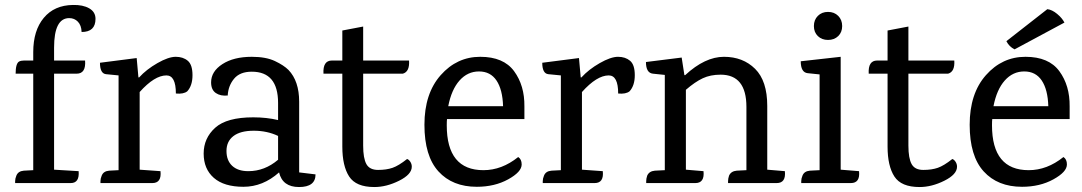

<svg xmlns="http://www.w3.org/2000/svg" viewBox="-20 -738 4363 774"><path d="M114 -494V-528Q114 -615 156.5 -666Q199 -717 274 -718Q314 -719 339.5 -704.5Q365 -690 365 -662Q365 -609 309 -609Q308 -636 294 -650.5Q280 -665 259 -665Q198 -665 198 -546V-494H323Q327 -441 289 -441H198V-54L297 -48Q301 0 265 0H41V-8Q41 -18 46 -30Q53 -48 76 -50L114 -52V-441H43Q43 -482 57 -490Q65 -494 77 -494Z M735 -370Q720 -358 689 -361Q689 -434 651 -434Q603 -434 543 -367V-54L627 -48Q632 0 594 0H385V-8Q385 -18 390 -30Q397 -48 420 -50L458 -52V-434L407 -439Q383 -442 383 -485L531 -504L538 -426H541Q570 -458 614.5 -483.5Q659 -509 688.5 -509Q718 -509 737 -493Q756 -477 756 -435Q756 -393 735 -370Z M1252 -35Q1252 16 1185.5 16Q1119 16 1105 -43Q1040 15 961.5 15Q883 15 842 -21Q801 -57 801 -119Q801 -181 847.5 -223Q894 -265 1001 -265Q1055 -265 1101 -254V-323Q1101 -449 995 -449Q947 -449 923.5 -420.5Q900 -392 898 -353Q869 -350 850 -363Q831 -376 831 -406Q831 -450 876.5 -479.5Q922 -509 995 -509Q1052 -509 1088 -492Q1124 -475 1143 -456Q1186 -411 1186 -328V-43ZM1101 -190Q1057 -211 1003 -211Q949 -211 921 -189.5Q893 -168 893 -129.5Q893 -91 916 -69.5Q939 -48 981 -48Q1047 -48 1101 -94Z M1444 -441V-151Q1444 -100 1457 -76.5Q1470 -53 1504 -53Q1538 -53 1562.5 -61.5Q1587 -70 1621 -97Q1628 -95 1634 -86Q1640 -77 1640 -66Q1640 -35 1589 -9.5Q1538 16 1489 16Q1415 16 1387.5 -26.5Q1360 -69 1360 -147V-441H1284Q1281 -494 1318 -494H1360V-615L1444 -631V-494H1629Q1632 -449 1604 -441Z M2094 -258H1782Q1781 -250 1781 -233Q1781 -52 1929 -52Q2003 -52 2069 -105Q2083 -96 2083 -75Q2083 -45 2028.5 -15Q1974 15 1902 15Q1804 15 1747.5 -47Q1691 -109 1691 -235Q1691 -361 1756.5 -435Q1822 -509 1916 -509Q2010 -509 2052.5 -451Q2095 -393 2094 -309ZM1787 -310H2008Q2006 -377 1981.5 -413.5Q1957 -450 1911 -450Q1865 -450 1832.5 -413.5Q1800 -377 1787 -310Z M2518 -370Q2503 -358 2472 -361Q2472 -434 2434 -434Q2386 -434 2326 -367V-54L2410 -48Q2415 0 2377 0H2168V-8Q2168 -18 2173 -30Q2180 -48 2203 -50L2241 -52V-434L2190 -439Q2166 -442 2166 -485L2314 -504L2321 -426H2324Q2353 -458 2397.5 -483.5Q2442 -509 2471.5 -509Q2501 -509 2520 -493Q2539 -477 2539 -435Q2539 -393 2518 -370Z M3111 0H2915V-8Q2915 -18 2919 -30Q2927 -48 2950 -50L2989 -52V-307Q2989 -437 2885 -437Q2844 -437 2813 -422.5Q2782 -408 2745 -376V-54L2816 -48Q2821 0 2783 0H2585V-8Q2585 -18 2589 -30Q2597 -48 2620 -50L2660 -52V-436L2612 -441Q2584 -444 2584 -488L2728 -506L2739 -435H2742Q2822 -509 2898.5 -509Q2975 -509 3024 -460.5Q3073 -412 3073 -311V-54L3144 -48Q3149 0 3111 0Z M3410 0H3210V-8Q3210 -18 3215 -30Q3222 -48 3245 -50L3284 -52V-438L3236 -443Q3208 -446 3208 -491L3369 -509V-54L3443 -48Q3448 0 3410 0ZM3359 -592.5Q3343 -577 3318 -577Q3293 -577 3277 -592.5Q3261 -608 3261 -633Q3261 -658 3277 -674Q3293 -690 3318 -690Q3343 -690 3359 -674Q3375 -658 3375 -633Q3375 -608 3359 -592.5Z M3642 -441V-151Q3642 -100 3655 -76.5Q3668 -53 3702 -53Q3736 -53 3760.5 -61.5Q3785 -70 3819 -97Q3826 -95 3832 -86Q3838 -77 3838 -66Q3838 -35 3787 -9.5Q3736 16 3687 16Q3613 16 3585.5 -26.5Q3558 -69 3558 -147V-441H3482Q3479 -494 3516 -494H3558V-615L3642 -631V-494H3827Q3830 -449 3802 -441Z M4292 -258H3980Q3979 -250 3979 -233Q3979 -52 4127 -52Q4201 -52 4267 -105Q4281 -96 4281 -75Q4281 -45 4226.5 -15Q4172 15 4100 15Q4002 15 3945.5 -47Q3889 -109 3889 -235Q3889 -361 3954.5 -435Q4020 -509 4114 -509Q4208 -509 4250.5 -451Q4293 -393 4292 -309ZM3985 -310H4206Q4204 -377 4179.5 -413.5Q4155 -450 4109 -450Q4063 -450 4030.5 -413.5Q3998 -377 3985 -310ZM4271 -647 4070 -539Q4048 -550 4037 -572L4202 -701Q4221 -699 4241.5 -682Q4262 -665 4271 -647Z"/></svg>

Font: Karma Medium
Style: Regular
Weight: 500
Designer: Joana Correia
Foundry: Indian Type Foundry
Version: Version 1.202;PS 1.0;hotconv 1.0.78;makeotf.lib2.5.61930; tt